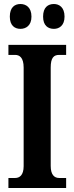

<svg xmlns="http://www.w3.org/2000/svg" viewBox="-20 -938 371 958"><path d="M249 -794C275 -794 302 -810 302 -855C302 -902 275 -918 249 -918C220 -918 195 -902 195 -855C195 -810 220 -794 249 -794ZM82 -794C109 -794 137 -810 137 -855C137 -902 109 -918 82 -918C54 -918 29 -902 29 -855C29 -810 54 -794 82 -794ZM22 0H310V-50H275C252 -50 233 -65 233 -110V-601C233 -651 249 -664 275 -664H310V-714H22V-664H56C77 -664 98 -651 98 -601V-109C98 -63 77 -50 56 -50H22Z"/></svg>

Font: Noto Serif Georgian ExtraCondensed Bold
Style: Regular
Weight: 700
Width: 2
Designer: Monotype Design Team, Akaki Razmadze
Foundry: Google LLC
Version: Version 2.003